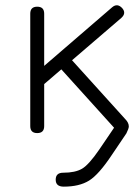

<svg xmlns="http://www.w3.org/2000/svg" viewBox="-20 -497 522 717"><path d="M93 -26V-446Q93 -472 119 -472Q145 -472 145 -446V-251L399 -470Q418 -486 436 -467Q453 -448 433 -430L249 -272L447 -53Q461 -39 461 -25Q461 -17 452 1L398 81Q349 155 312.5 177.5Q276 200 218 200Q188 200 188 174Q188 148 216 148Q261 148 286.5 133Q312 118 351 61L406 -20L209 -238L145 -183V-26Q145 0 119 0Q93 0 93 -26Z"/></svg>

Font: Jura
Style: Regular
Weight: 400
Designer: Daniel Johnson, Alexei Vanyashin
Foundry: Daniel Johnson
Version: Version 5.103